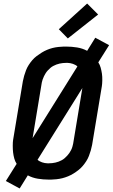

<svg xmlns="http://www.w3.org/2000/svg" viewBox="-20 -1006 640 1084"><path d="M91 58 13 16 74 -81Q65 -95 60.5 -111.5Q56 -128 54 -145Q52 -162 52 -183Q52 -204 54 -216L109 -547Q112 -563 116.5 -578.5Q121 -594 127 -609.5Q133 -625 142 -639Q151 -653 162 -666Q173 -679 187 -689.5Q201 -700 215.5 -709Q230 -718 245.5 -724.5Q261 -731 276.5 -735Q292 -739 310.5 -741Q329 -743 340 -743H354Q385 -743 415.5 -738Q446 -733 472 -719L518 -793L596 -751L535 -654Q544 -640 548.5 -623.5Q553 -607 555.5 -590Q558 -573 557.5 -552Q557 -531 555 -519L500 -188Q497 -172 492.5 -156.5Q488 -141 482 -125.5Q476 -110 467 -96Q458 -82 447 -69Q436 -56 422.5 -45.5Q409 -35 394.5 -26Q380 -17 364 -10.5Q348 -4 332.5 0Q317 4 298.5 6Q280 8 269 8H255Q224 8 193.5 3Q163 -2 137 -16ZM164 -226 417 -631Q412 -636 405 -639.5Q398 -643 391.5 -645.5Q385 -648 376 -649.5Q367 -651 362 -651H353Q344 -651 335 -650Q326 -649 316.5 -647Q307 -645 298 -641.5Q289 -638 280.5 -633.5Q272 -629 264.5 -622.5Q257 -616 250 -608.5Q243 -601 238 -593Q233 -585 228.5 -576Q224 -567 220.5 -556.5Q217 -546 216 -540ZM248 -84H256Q265 -84 274 -85Q283 -86 292.5 -88Q302 -90 311 -93.5Q320 -97 328.5 -101.5Q337 -106 344.5 -112.5Q352 -119 359 -126.5Q366 -134 371.5 -142Q377 -150 381.5 -159Q386 -168 389 -178.5Q392 -189 393 -195L445 -509L192 -104Q197 -99 204 -95.5Q211 -92 217.5 -89.5Q224 -87 233 -85.5Q242 -84 248 -84ZM363 -789 312 -841 472 -986 534 -924Z"/></svg>

Font: Iosevka Aile Semibold Oblique
Style: Regular
Weight: 600
Italic angle: -9°
Designer: Belleve Invis
Foundry: Belleve Invis
Version: Version 31.1.0; ttfautohint (v1.8.4)